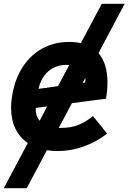

<svg xmlns="http://www.w3.org/2000/svg" viewBox="-26 -778 672 1005"><path d="M219.5 8.5 114 207H-6L119.5 -29.5Q77 -58 54.5 -104.8Q32 -151.5 32 -214Q32 -247.5 38.5 -283Q53.5 -368 94.8 -430.2Q136 -492.5 198 -525.5Q260 -558.5 335.5 -558.5Q370.5 -558.5 397 -552L506.5 -758H626.5L489.5 -500Q536.5 -446 536.5 -346Q536.5 -306 529 -261.5L350.5 -238L281.5 -108.5H293Q345 -108.5 384.5 -124.2Q424 -140 460.5 -170.5L534.5 -79Q485 -38.5 416.5 -13Q348 12.5 275.5 12.5Q247.5 12.5 219.5 8.5ZM420.5 -370 406.5 -344 420 -346Q421.5 -357.5 420.5 -370ZM181.5 -146 221 -221 161.5 -213Q159 -172 181.5 -146ZM277.5 -327 336.5 -438 323 -438.5Q267 -438.5 228.5 -406.2Q190 -374 175.5 -313Z"/></svg>

Font: JuliaMono ExtraBold
Style: Italic
Weight: 800
Italic angle: -9°
Monospace: yes
Designer: cormullion
Foundry: corm
Version: Version 0.057; ttfautohint (v1.8.4)